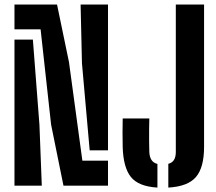

<svg xmlns="http://www.w3.org/2000/svg" viewBox="-20 -820 956 848"><path d="M260.3 0 205.7 -269.5 159.3 -690.4H43.9V-800H231.9L284.7 -545.5L343.8 -110.3H457V0ZM43.9 0V-645.1H125.2L154.2 -268.9L164.6 0ZM376.1 -155.9 342 -540.6 336 -800H457V-155.9ZM675.3 8.5Q591.5 3.6 557.9 -38.6Q524.4 -80.7 521.9 -171.1Q521.2 -200.7 521.2 -233.9Q521.2 -267.2 521.9 -296.8H639.5Q638.9 -275.9 638.6 -249.3Q638.4 -222.6 638.6 -196Q638.9 -169.4 639.5 -148.5Q640.5 -127.2 648.8 -114Q657.1 -100.7 675.3 -95.9ZM723.4 8.5V-96.4Q740.9 -101.1 748.7 -114.2Q756.5 -127.2 756.5 -148.5V-800H881.3V-171.1Q881.3 -80.3 845.6 -38.4Q810 3.6 723.4 8.5Z"/></svg>

Font: Big Shoulders Stencil Display SC Thin
Style: Regular
Weight: 100
Designer: Patric King
Foundry: XO Type Co
Version: Version 2.001